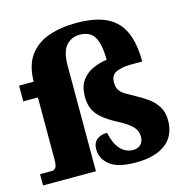

<svg xmlns="http://www.w3.org/2000/svg" viewBox="-119 -884 981 1003"><g transform="rotate(-15 371.5 -382.5)"><path d="M495 10Q396 10 353.5 -25Q311 -60 311 -109Q311 -145 332.5 -162Q354 -179 388 -179Q400 -121 428 -89Q456 -57 499 -57Q523 -57 538.5 -72Q554 -87 554 -116Q554 -146 531 -170Q508 -194 450 -224Q385 -258 355 -295Q325 -332 325 -390Q325 -445 348.5 -477.5Q372 -510 408.5 -526.5Q445 -543 485 -548Q484 -612 472 -647.5Q460 -683 437.5 -697Q415 -711 382 -711Q338 -711 309 -679.5Q280 -648 280 -568V0H-6V-61H59Q71 -61 79 -71Q87 -81 87 -121V-451H8V-536H87V-531Q87 -622 125.5 -675.5Q164 -729 230.5 -752Q297 -775 380 -775Q483 -775 544.5 -744.5Q606 -714 634 -651.5Q662 -589 662 -491H598Q553 -491 522 -477.5Q491 -464 491 -424Q491 -399 500 -383.5Q509 -368 528.5 -356Q548 -344 579 -327Q614 -309 644.5 -287Q675 -265 694 -234.5Q713 -204 713 -160Q713 -77 656 -33.5Q599 10 495 10Z"/></g></svg>

Font: Noto Serif Telugu Black
Style: Regular
Weight: 900
Designer: Jelle Bosma - Monotype Design Team
Foundry: Monotype Imaging Inc.
Version: Version 2.005; ttfautohint (v1.8.4.7-5d5b)